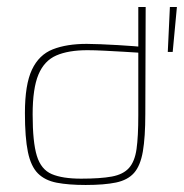

<svg xmlns="http://www.w3.org/2000/svg" viewBox="-20 -525 524 547"><path d="M51 -203Q51 -284 71 -326.5Q91 -369 130.5 -384.5Q170 -400 227 -400Q242 -400 266.5 -399Q291 -398 316.5 -396.5Q342 -395 361 -393.5Q380 -392 385 -391L374 -384V-505H395L394 -201Q394 -134 387 -93.5Q380 -53 362 -32.5Q344 -12 310.5 -5Q277 2 224 2Q175 2 141.5 -4.5Q108 -11 88 -31Q68 -51 59.5 -92Q51 -133 51 -203ZM211 -16Q266 -16 298.5 -22Q331 -28 347.5 -46.5Q364 -65 369 -100.5Q374 -136 374 -196V-375Q360 -376 333.5 -377.5Q307 -379 278.5 -380.5Q250 -382 229 -382Q175 -382 140.5 -367Q106 -352 89.5 -312.5Q73 -273 73 -199Q73 -120 85 -81Q97 -42 127.5 -29Q158 -16 211 -16ZM458 -377 464 -505H484L472 -377Z"/></svg>

Font: Genos Thin Thin
Style: Regular
Weight: 250
Version: Version 1.010